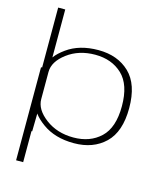

<svg xmlns="http://www.w3.org/2000/svg" viewBox="-139 -890 1026 1194"><g transform="rotate(15 374.0 -292.5)"><path d="M78.5 200H124V-399H78.5ZM85.5 0H128.5L131 -136V-785H85.5ZM397 4.5Q521 4.5 597.5 -69Q674 -142.5 674 -295Q674 -448 597.5 -521.2Q521 -594.5 397 -594.5Q275 -594.5 194 -536Q113 -477.5 113 -426L131 -383Q131 -449.5 205.5 -505.5Q280 -561.5 385 -561.5Q492 -561.5 559.5 -497.5Q627 -433.5 627 -295Q627 -156.5 559.5 -92.8Q492 -29 385 -29Q280 -29 205.5 -85Q131 -141 131 -208L113 -164.5Q113 -113 194 -54.2Q275 4.5 397 4.5Z"/></g></svg>

Font: Anybody Expanded ExtraLight
Style: Regular
Weight: 250
Width: 7
Version: Version 1.113;gftools[0.9.25]